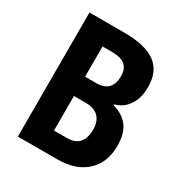

<svg xmlns="http://www.w3.org/2000/svg" viewBox="-168 -835 904 957"><g transform="rotate(30 284.0 -357.0)"><path d="M272 -714Q393 -714 451.5 -671Q510 -628 510 -538Q510 -473 481 -431.5Q452 -390 406 -379V-374Q462 -359 493 -319.5Q524 -280 524 -207Q524 -111 464 -55.5Q404 0 298 0H71V-714ZM274 -426Q322 -426 344 -449.5Q366 -473 366 -518Q366 -600 270 -600H212V-426ZM212 -315V-116H285Q334 -116 356.5 -142.5Q379 -169 379 -218Q379 -263 354.5 -289Q330 -315 279 -315Z"/></g></svg>

Font: Noto Sans Lao Condensed
Style: Bold
Weight: 700
Width: 3
Designer: Monotype Design Team
Foundry: Monotype Imaging Inc.
Version: Version 2.003; ttfautohint (v1.8.4.7-5d5b)